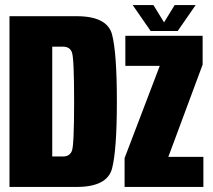

<svg xmlns="http://www.w3.org/2000/svg" viewBox="-20 -739 842 759"><path d="M17.5 0V-675H282.5Q404.5 -675 423.2 -601.8Q442 -528.5 442 -338Q442 -147.5 423.2 -73.8Q404.5 0 282.5 0ZM186.5 -120.5H229.5Q255.5 -120.5 264.2 -142.5Q273 -164.5 273 -338Q273 -510.5 264.2 -532.5Q255.5 -554.5 229.5 -554.5H186.5ZM472.5 0V-114L611.5 -478.5H475.5V-597.5H781V-483.5L645.5 -119H784V0ZM575.5 -616.5 504.5 -719H586.5L628.5 -650.5L670.5 -719H753.5L682.5 -616.5Z"/></svg>

Font: Anybody Condensed ExtraBold
Style: Regular
Weight: 800
Width: 3
Designer: Tyler Finck
Foundry: Etcetera Type Company
Version: Version 1.010; ttfautohint (v1.8.3) -l 8 -r 50 -G 200 -x 14 